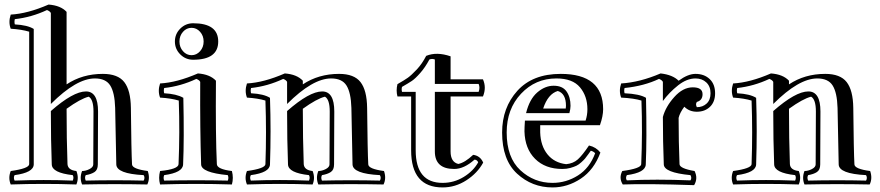

<svg xmlns="http://www.w3.org/2000/svg" viewBox="-20 -788 3861 842"><path d="M356 -20Q350 -9 356 4Q483 1 610 4Q617 -8 610 -20Q491 -26 490 -67L485 -315Q483 -382 463.5 -413Q444 -444 396 -444Q315 -444 203 -332V-731Q199 -739 186 -744Q118 -712 45 -704Q42 -692 45 -681Q101 -678 128 -661V-67Q127 -31 44 -20Q38 -9 44 4Q171 -1 299 4Q305 -9 299 -20Q208 -30 207 -67Q203 -171 203 -301Q301 -387 357 -387Q410 -387 410 -299L409 -67Q409 -43 394.5 -33.5Q380 -24 356 -20ZM340 21Q328 -8 340 -38Q356 -38 372.5 -46.5Q389 -55 389 -67L390 -299Q390 -352 369 -364Q333 -355 272 -311Q272 -177 276 -68Q278 -42 315 -38Q327 -8 315 21Q172 16 27 21Q15 -8 27 -38Q107 -49 108 -68V-649Q75 -659 27 -662Q16 -691 27 -724Q101 -728 193 -768Q246 -764 272 -736V-418Q341 -464 431 -464Q497 -464 525 -428Q553 -392 554 -315Q556 -121 559 -67Q560 -47 628 -38Q639 -6 626 21Q483 18 340 21Z M782.5 -648.5Q767 -631 767 -606Q767 -581 782.5 -563.5Q798 -546 820 -546Q842 -546 857.5 -563.5Q873 -581 873 -606Q873 -631 857.5 -648.5Q842 -666 820 -666Q798 -666 782.5 -648.5ZM827 -686Q937 -686 937 -606Q937 -526 827 -526Q794 -526 770.5 -549.5Q747 -573 747 -606Q747 -639 770.5 -662.5Q794 -686 827 -686ZM979 -20Q863 -31 862 -67Q857 -216 858 -429Q854 -437 841 -442Q773 -410 700 -402Q697 -390 700 -379Q755 -376 784 -359Q788 -177 783 -67Q782 -31 700 -20Q695 -8 700 4Q840 1 979 4Q984 -8 979 -20ZM997 -38Q1005 -8 997 21Q840 16 682 21Q674 -8 682 -38Q762 -46 763 -68Q769 -207 764 -347Q731 -357 682 -360Q671 -389 682 -422Q756 -426 848 -466Q901 -462 927 -434Q925 -194 931 -68Q932 -46 997 -38Z M1392 -20Q1386 -9 1392 4Q1519 1 1646 4Q1653 -8 1646 -20Q1527 -26 1526 -67L1521 -315Q1519 -382 1499.5 -413Q1480 -444 1432 -444Q1351 -444 1239 -332V-429Q1235 -437 1222 -442Q1154 -410 1081 -402Q1078 -390 1081 -379Q1137 -376 1164 -359Q1169 -213 1164 -67Q1163 -31 1080 -20Q1074 -9 1080 4Q1207 -1 1335 4Q1341 -9 1335 -20Q1244 -30 1243 -67Q1239 -171 1239 -301Q1337 -387 1393 -387Q1446 -387 1446 -299L1445 -67Q1445 -43 1430.5 -33.5Q1416 -24 1392 -20ZM1376 21Q1364 -8 1376 -38Q1392 -38 1408.5 -46.5Q1425 -55 1425 -67L1426 -299Q1426 -352 1405 -364Q1369 -355 1308 -311Q1308 -177 1312 -68Q1314 -42 1351 -38Q1363 -8 1351 21Q1208 16 1063 21Q1051 -8 1063 -38Q1143 -49 1144 -68Q1149 -208 1144 -347Q1111 -357 1063 -360Q1052 -389 1063 -422Q1137 -426 1229 -466Q1282 -462 1308 -434V-418Q1377 -464 1467 -464Q1533 -464 1561 -428Q1589 -392 1590 -315Q1592 -121 1595 -67Q1596 -47 1664 -38Q1675 -6 1662 21Q1519 18 1376 21Z M1887 -385H2079Q2086 -404 2079 -420H1887V-527Q1875 -532 1863 -527Q1845 -493 1823 -468Q1801 -443 1786 -433Q1771 -423 1743 -407Q1740 -397 1743 -385H1803V-129Q1803 14 1921 14Q1971 14 2013.5 -12Q2056 -38 2077 -76Q2073 -87 2061 -88Q2015 -47 1972 -47Q1887 -47 1887 -124ZM2055 -109Q2086 -105 2099 -75Q2074 -29 2025.5 2.5Q1977 34 1921 34Q1783 34 1783 -129V-365H1723Q1716 -391 1723 -419Q1753 -436 1768.5 -447Q1784 -458 1807.5 -483Q1831 -508 1849 -543Q1895 -562 1956 -541V-440H2098Q2114 -404 2098 -365H1956V-124Q1956 -77 1990 -69Q2019 -75 2055 -109Z M2408 -412Q2447 -412 2464.5 -387Q2482 -362 2482 -324Q2482 -310 2477 -292H2287Q2302 -353 2336 -382.5Q2370 -412 2408 -412ZM2282 -259H2548Q2556 -283 2556 -309Q2556 -366 2523.5 -405Q2491 -444 2420 -444Q2328 -444 2265 -377Q2202 -310 2202 -207Q2202 -97 2262 -41.5Q2322 14 2403 14Q2463 14 2514.5 -18.5Q2566 -51 2590 -116Q2583 -124 2571 -127Q2569 -124 2559.5 -111Q2550 -98 2545.5 -92.5Q2541 -87 2529.5 -76.5Q2518 -66 2507.5 -61Q2497 -56 2481 -51.5Q2465 -47 2446 -47Q2371 -47 2326.5 -91.5Q2282 -136 2280 -212Q2280 -229 2282 -259ZM2563 -150Q2594 -143 2613 -119Q2585 -43 2527 -4.5Q2469 34 2403 34Q2313 34 2247.5 -26.5Q2182 -87 2182 -207Q2182 -316 2249 -390Q2316 -464 2439 -464Q2625 -464 2625 -309Q2625 -279 2611 -239H2349V-207Q2351 -148 2381 -111Q2411 -74 2463 -68Q2494 -71 2514 -89Q2534 -107 2563 -150ZM2462 -324Q2462 -378 2426 -389Q2383 -376 2362 -312H2461Q2461 -314 2461.5 -318Q2462 -322 2462 -324Z M2887 -275Q2899 -320 2937 -362.5Q2975 -405 3018 -405Q3061 -405 3061 -375Q3061 -348 3036 -341Q3029 -331 3036 -318Q3062 -318 3079 -334Q3096 -350 3096 -379Q3096 -409 3077.5 -426.5Q3059 -444 3030 -444Q2992 -444 2953.5 -413.5Q2915 -383 2887 -345V-429Q2883 -437 2870 -442Q2805 -411 2719 -402Q2716 -390 2719 -379Q2785 -376 2813 -359Q2817 -177 2812 -67Q2811 -31 2729 -20Q2722 -7 2729 3Q2857 -3 3008 3Q3015 -7 3008 -20Q2892 -31 2891 -67Q2887 -166 2887 -275ZM2960 -68Q2961 -49 3026 -38Q3042 -6 3024 24Q2817 17 2711 21Q2693 -8 2709 -38Q2791 -49 2792 -68Q2798 -207 2793 -347Q2761 -357 2704 -360Q2693 -389 2704 -422Q2786 -427 2877 -466Q2930 -460 2956 -434Q2997 -464 3030 -464Q3068 -464 3092 -441.5Q3116 -419 3116 -379Q3116 -341 3093.5 -319.5Q3071 -298 3036 -298Q3003 -298 2981 -320Q2961 -293 2956 -271Q2956 -165 2960 -68Z M3524 -20Q3518 -9 3524 4Q3651 1 3778 4Q3785 -8 3778 -20Q3659 -26 3658 -67L3653 -315Q3651 -382 3631.5 -413Q3612 -444 3564 -444Q3483 -444 3371 -332V-429Q3367 -437 3354 -442Q3286 -410 3213 -402Q3210 -390 3213 -379Q3269 -376 3296 -359Q3301 -213 3296 -67Q3295 -31 3212 -20Q3206 -9 3212 4Q3339 -1 3467 4Q3473 -9 3467 -20Q3376 -30 3375 -67Q3371 -171 3371 -301Q3469 -387 3525 -387Q3578 -387 3578 -299L3577 -67Q3577 -43 3562.5 -33.5Q3548 -24 3524 -20ZM3508 21Q3496 -8 3508 -38Q3524 -38 3540.5 -46.5Q3557 -55 3557 -67L3558 -299Q3558 -352 3537 -364Q3501 -355 3440 -311Q3440 -177 3444 -68Q3446 -42 3483 -38Q3495 -8 3483 21Q3340 16 3195 21Q3183 -8 3195 -38Q3275 -49 3276 -68Q3281 -208 3276 -347Q3243 -357 3195 -360Q3184 -389 3195 -422Q3269 -426 3361 -466Q3414 -462 3440 -434V-418Q3509 -464 3599 -464Q3665 -464 3693 -428Q3721 -392 3722 -315Q3724 -121 3727 -67Q3728 -47 3796 -38Q3807 -6 3794 21Q3651 18 3508 21Z"/></svg>

Font: Jacques Francois Shadow
Style: Regular
Weight: 400
Designer: Alexei Vanyashin, Nikita Kanarev (i@xarsok.ru)
Foundry: Cyreal (www.cyreal.org)
Version: Version 1.003